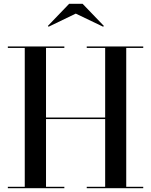

<svg xmlns="http://www.w3.org/2000/svg" viewBox="-20 -996 799 1016"><path d="M738 -750V-742.5H648V-7.5H738V0H439V-7.5H536.5V-366H223.5V-7.5H320.5V0H21.5V-7.5H111V-742.5H21.5V-750H320.5V-742.5H223.5V-374H536.5V-742.5H439V-750ZM237 -854.5 233.5 -859 346 -976H417L529.5 -859L526 -854.5L381 -924Z"/></svg>

Font: BodoniModa_28ptMedium
Style: Regular
Weight: 500
Designer: Owen Earl
Foundry: indestructible type
Version: Version 2.004